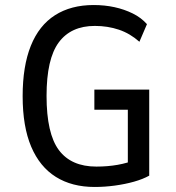

<svg xmlns="http://www.w3.org/2000/svg" viewBox="-20 -734 698 763"><path d="M356 9Q266 9 202 -31Q138 -71 104 -151Q70 -231 70 -352Q70 -471 102.5 -552Q135 -633 198.5 -673.5Q262 -714 352 -714Q396 -714 435 -705.5Q474 -697 507.5 -680.5Q541 -664 564 -638L534 -568Q497 -601 452.5 -616Q408 -631 357 -631Q262 -631 213.5 -565.5Q165 -500 165 -353Q165 -203 214 -137.5Q263 -72 363 -72Q408 -72 447.5 -79Q487 -86 521 -100L488 -60V-298H355V-378H573V-36Q548 -22 512.5 -12Q477 -2 436.5 3.5Q396 9 356 9Z"/></svg>

Font: Nunito Sans 7pt Condensed Medium
Style: Regular
Weight: 500
Width: 3
Designer: Vernon Adams
Foundry: Vernon Adams
Version: Version 3.101;gftools[0.9.27]